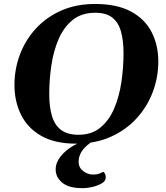

<svg xmlns="http://www.w3.org/2000/svg" viewBox="-20 -728 860 992"><path d="M373 14.2Q262.7 14.2 192.4 -26.4Q122.1 -66.9 88.4 -135.7Q54.7 -204.6 54.7 -289.1Q54.7 -371.1 83 -446.3Q111.3 -521.5 165.3 -580.3Q219.2 -639.2 296.4 -673.3Q373.5 -707.5 471.2 -707.5Q585 -707.5 657.2 -668.2Q729.5 -628.9 763.7 -561.5Q797.9 -494.1 797.9 -410.2Q797.9 -328.1 769 -252Q740.2 -175.8 685.3 -116Q630.4 -56.2 551.8 -21Q473.1 14.2 373 14.2ZM385.7 -31.7Q454.1 -31.7 499 -69.1Q543.9 -106.4 570.1 -168Q596.2 -229.5 607.2 -304Q618.2 -378.4 618.2 -452.6Q618.2 -518.6 605 -565.4Q591.8 -612.3 560.1 -637.2Q528.3 -662.1 472.2 -662.1Q401.9 -662.1 355.7 -625Q309.6 -587.9 283 -526.4Q256.3 -464.8 245.4 -390.4Q234.4 -315.9 234.4 -241.7Q234.4 -176.3 248.3 -129.2Q262.2 -82 295.2 -56.9Q328.1 -31.7 385.7 -31.7ZM482.4 -24.9 494.6 -18.1Q440.4 8.3 413.3 39.6Q386.2 70.8 386.2 108.4Q386.2 137.7 409.9 155.8Q433.6 173.8 459 173.8Q473.1 173.8 483.6 171.9Q494.1 169.9 511.2 160.6Q515.1 158.2 520.8 167Q526.4 175.8 526.4 188Q526.4 204.1 513.7 213.9Q496.6 227.1 466.3 235.6Q436 244.1 405.8 244.1Q335.4 244.1 301.5 215.8Q267.6 187.5 267.6 147.5Q267.6 112.8 293 80.3Q318.4 47.9 361.6 23.2Q404.8 -1.5 458 -12.2Z"/></svg>

Font: Gelasio
Style: Bold Italic
Weight: 700
Italic angle: -8.5°
Designer: Eben Sorkin
Foundry: Eben Sorkin
Version: Version 1.008